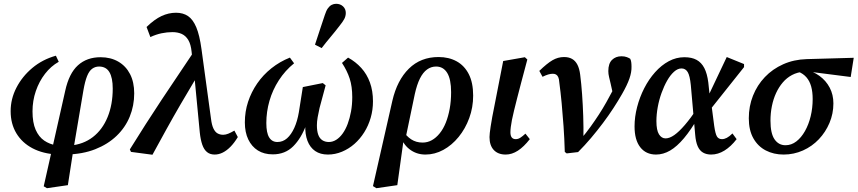

<svg xmlns="http://www.w3.org/2000/svg" viewBox="-20 -799 4511 1010"><path d="M227 191 210 181 323 -321Q343 -413 390 -455.5Q437 -498 509 -498Q562 -498 602 -475Q642 -452 664 -409.5Q686 -367 686 -308Q686 -243 662.5 -185.5Q639 -128 593 -84Q547 -40 481 -14Q415 12 329 14L331 -37L347 -33Q418 -39 468.5 -78Q519 -117 546 -183Q573 -249 573 -333Q573 -390 555.5 -419.5Q538 -449 501 -449Q481 -449 465 -437.5Q449 -426 438 -398.5Q427 -371 419 -325L366 -12L337 175ZM283 14Q206 10 151 -19Q96 -48 66 -98Q36 -148 36 -214Q36 -279 66.5 -338Q97 -397 150 -441.5Q203 -486 274 -506L289 -474Q248 -451 217 -411Q186 -371 168.5 -320Q151 -269 151 -213Q151 -154 167.5 -116.5Q184 -79 212.5 -59.5Q241 -40 278 -34L294 -37Z M669 0 663 -13Q746 -147 830.5 -274.5Q915 -402 1001 -529L1021 -379H1006Q967 -314 929.5 -249.5Q892 -185 855.5 -119Q819 -53 782 15ZM1109 14Q1085 14 1069 1Q1053 -12 1044 -38Q1035 -64 1031 -102L999 -436L996 -449L988 -526Q984 -566 970.5 -588.5Q957 -611 936 -620.5Q915 -630 887 -630Q859 -630 830 -624Q801 -618 771 -604L751 -657Q792 -697 829.5 -714.5Q867 -732 906 -732Q943 -732 969 -714.5Q995 -697 1012.5 -655.5Q1030 -614 1040 -540L1090 -174Q1094 -141 1103 -122.5Q1112 -104 1125 -97Q1138 -90 1154 -90Q1167 -90 1181.5 -96Q1196 -102 1213 -112L1231 -78Q1213 -48 1193 -27.5Q1173 -7 1152 3.5Q1131 14 1109 14Z M1415 13Q1369 13 1336.5 -7.5Q1304 -28 1286 -65.5Q1268 -103 1268 -155Q1268 -212 1285 -263.5Q1302 -315 1333 -360Q1364 -405 1408 -440Q1452 -475 1505 -496L1527 -466Q1480 -428 1447 -377Q1414 -326 1397.5 -268.5Q1381 -211 1381 -152Q1381 -100 1396 -76Q1411 -52 1439 -52Q1468 -52 1490 -71.5Q1512 -91 1528 -126Q1544 -161 1552 -208L1573 -341L1678 -362L1693 -350L1661 -231Q1655 -205 1651 -182Q1647 -159 1647 -140Q1647 -110 1654 -90.5Q1661 -71 1675.5 -61.5Q1690 -52 1710 -52Q1730 -52 1748.5 -63.5Q1767 -75 1782.5 -96.5Q1798 -118 1809 -147.5Q1820 -177 1826.5 -212.5Q1833 -248 1833 -288Q1833 -344 1819.5 -385.5Q1806 -427 1779 -468L1811 -496Q1851 -474 1880.5 -441.5Q1910 -409 1926 -365Q1942 -321 1942 -266Q1942 -221 1930 -179.5Q1918 -138 1896 -103Q1874 -68 1844.5 -42Q1815 -16 1779 -1Q1743 14 1705 14Q1665 14 1638 -4.5Q1611 -23 1597.5 -58Q1584 -93 1586 -143H1591Q1565 -72 1522.5 -29.5Q1480 13 1415 13ZM1637 -564Q1650 -603 1663 -643Q1676 -683 1689 -721Q1696 -743 1705 -755.5Q1714 -768 1725 -773.5Q1736 -779 1748 -779Q1770 -779 1784.5 -765.5Q1799 -752 1799 -731Q1799 -714 1791 -699Q1783 -684 1766 -663Q1743 -633 1719 -604.5Q1695 -576 1672 -546Z M1960 191 1942 180 2044 -269Q2069 -377 2131 -438Q2193 -499 2287 -499Q2341 -499 2382 -476.5Q2423 -454 2446 -409Q2469 -364 2469 -296Q2469 -234 2448.5 -178Q2428 -122 2392.5 -78.5Q2357 -35 2312 -10.5Q2267 14 2218 14Q2170 14 2133.5 -14.5Q2097 -43 2083 -95L2098 -114Q2117 -83 2143 -66Q2169 -49 2203 -49Q2229 -49 2251.5 -61.5Q2274 -74 2293 -97.5Q2312 -121 2325 -153.5Q2338 -186 2345.5 -226.5Q2353 -267 2353 -314Q2353 -382 2332.5 -415.5Q2312 -449 2274 -449Q2248 -449 2226.5 -433.5Q2205 -418 2189 -386Q2173 -354 2162 -304L2114 -74L2104 -70L2070 175Z M2640 14Q2600 14 2577.5 -10Q2555 -34 2555 -78Q2555 -87 2556.5 -100Q2558 -113 2561 -133.5Q2564 -154 2569.5 -184Q2575 -214 2584 -258L2627 -478L2741 -498L2754 -486L2721 -362Q2709 -317 2700 -281Q2691 -245 2684 -217Q2677 -189 2673 -168Q2669 -147 2667 -131Q2665 -115 2665 -103Q2665 -85 2672 -76Q2679 -67 2693 -67Q2706 -67 2718 -75Q2730 -83 2744 -96L2767 -67Q2736 -27 2704.5 -6.5Q2673 14 2640 14Z M2951 0Q2949 -71 2944.5 -135Q2940 -199 2934.5 -257Q2929 -315 2922 -367Q2921 -384 2916.5 -393.5Q2912 -403 2905 -407Q2898 -411 2888 -411Q2876 -411 2863 -407Q2850 -403 2834 -395L2817 -426Q2857 -465 2886 -482Q2915 -499 2947 -499Q2972 -499 2989.5 -489Q3007 -479 3017.5 -458.5Q3028 -438 3032 -406Q3038 -359 3042 -303.5Q3046 -248 3048 -188.5Q3050 -129 3049 -69H3037Q3064 -101 3087 -133Q3110 -165 3130.5 -196.5Q3151 -228 3169.5 -261Q3188 -294 3206 -328Q3213 -341 3218.5 -352.5Q3224 -364 3228 -375L3208 -288L3192 -360Q3188 -377 3184 -393.5Q3180 -410 3180 -425Q3180 -465 3199.5 -484Q3219 -503 3249 -503Q3266 -503 3277.5 -498.5Q3289 -494 3295 -490Q3299 -483 3300.5 -472.5Q3302 -462 3302 -449Q3303 -420 3291 -385.5Q3279 -351 3252 -304Q3232 -269 3207 -230.5Q3182 -192 3152 -152Q3122 -112 3089 -73Q3056 -34 3021 1L2961 8Z M3431 14Q3378 14 3348 -24.5Q3318 -63 3318 -134Q3318 -184 3331.5 -236Q3345 -288 3369 -335Q3393 -382 3426 -419Q3459 -456 3498 -477Q3537 -498 3580 -498Q3619 -498 3644.5 -484Q3670 -470 3685 -441Q3700 -412 3706 -365L3715 -279L3721 -260L3737 -137Q3743 -95 3751.5 -81Q3760 -67 3778 -67Q3790 -67 3803.5 -74Q3817 -81 3833 -97L3855 -67Q3825 -28 3791 -7Q3757 14 3721 14Q3696 14 3678 3.5Q3660 -7 3650 -30Q3640 -53 3637 -90L3614 -351Q3609 -401 3597.5 -420Q3586 -439 3565 -439Q3545 -439 3525.5 -421.5Q3506 -404 3489.5 -375Q3473 -346 3460 -310Q3447 -274 3440 -235.5Q3433 -197 3433 -162Q3433 -114 3446.5 -92.5Q3460 -71 3481 -71Q3502 -71 3527 -88.5Q3552 -106 3582.5 -141.5Q3613 -177 3648 -229L3666 -185H3655Q3615 -116 3578 -72Q3541 -28 3505 -7Q3469 14 3431 14ZM3711 -216 3693 -267 3803 -499 3894 -462V-446Z M4102 14Q4050 14 4008.5 -7.5Q3967 -29 3943 -71.5Q3919 -114 3919 -177Q3919 -240 3941 -295.5Q3963 -351 4003.5 -393.5Q4044 -436 4100 -461Q4156 -486 4223 -488L4471 -495L4455 -394L4236 -422H4209Q4174 -419 4146.5 -404.5Q4119 -390 4098 -365.5Q4077 -341 4062.5 -309.5Q4048 -278 4040.5 -241Q4033 -204 4033 -164Q4033 -97 4054.5 -66Q4076 -35 4112 -35Q4143 -35 4169 -55Q4195 -75 4214.5 -109.5Q4234 -144 4244.5 -187.5Q4255 -231 4255 -278Q4255 -316 4247 -344.5Q4239 -373 4222 -392.5Q4205 -412 4179 -422L4210 -434Q4256 -425 4290.5 -400Q4325 -375 4344.5 -338Q4364 -301 4364 -255Q4364 -201 4343.5 -152.5Q4323 -104 4287.5 -66.5Q4252 -29 4204 -7.5Q4156 14 4102 14Z"/></svg>

Font: Source Serif 4 18pt SemiBold
Style: Italic
Weight: 600
Italic angle: -12°
Designer: Frank Grießhammer
Foundry: Adobe Systems Incorporated
Version: Version 4.004;hotconv 1.0.116;makeotfexe 2.5.65601